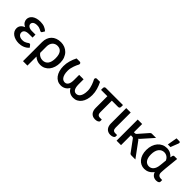

<svg xmlns="http://www.w3.org/2000/svg" viewBox="178 -1929 3276 3276"><g transform="rotate(45 1816.0 -290.5)"><path d="M397 -414.5 421 -456C402 -474.3 378.6 -489.2 350.8 -500.8C322.9 -512.2 289.8 -518 251.5 -518C217.8 -518 188.4 -514.2 163.2 -506.8C138.1 -499.2 117.1 -489.1 100.2 -476.2C83.4 -463.4 70.8 -448.6 62.2 -431.7C53.8 -414.9 49.5 -397.3 49.5 -379C49.5 -368.7 50.9 -358.2 53.8 -347.7C56.6 -337.2 61.2 -327 67.5 -317C73.8 -307 82.1 -297.7 92.3 -289.2C102.4 -280.7 114.7 -273.3 129 -267C101.7 -256 79.8 -240.5 63.3 -220.5C46.8 -200.5 38.5 -176.2 38.5 -147.5C38.5 -123.2 44.1 -101.5 55.3 -82.5C66.4 -63.5 81.5 -47.4 100.5 -34.2C119.5 -21.1 141.5 -11 166.5 -4C191.5 3 217.8 6.5 245.5 6.5C261.2 6.5 277.5 5.1 294.5 2.3C311.5 -0.6 328.3 -5.2 344.8 -11.5C361.3 -17.8 377.1 -26.1 392.3 -36.2C407.4 -46.4 421.2 -59 433.5 -74L403 -113.5C398.3 -120.2 391.7 -123.5 383 -123.5C376 -123.5 369.2 -121 362.5 -116C355.8 -111 347.8 -105.5 338.3 -99.5C328.8 -93.5 317.2 -88 303.5 -83C289.8 -78 272.5 -75.5 251.5 -75.5C235.2 -75.5 220.6 -77.5 207.8 -81.5C194.9 -85.5 184 -91.2 175 -98.5C166 -105.8 159.2 -114.4 154.5 -124.2C149.8 -134.1 147.5 -144.8 147.5 -156.5C147.5 -179.2 156.8 -197.1 175.5 -210.2C194.2 -223.4 223.2 -230 262.5 -230H345V-301H262.5C227.8 -301 201 -307.4 182 -320.2C163 -333.1 153.5 -349.5 153.5 -369.5C153.5 -378.8 155.6 -387.5 159.8 -395.5C163.9 -403.5 170.2 -410.4 178.5 -416.2C186.8 -422.1 197.2 -426.7 209.5 -430C221.8 -433.3 236.3 -435 253 -435C271.7 -435 287.5 -433.1 300.5 -429.2C313.5 -425.4 324.6 -421.2 333.8 -416.8C342.9 -412.2 350.5 -408.2 356.5 -404.5C362.5 -400.8 368 -399 373 -399C378 -399 382.3 -400 385.8 -402C389.3 -404 393 -408.2 397 -414.5Z M514.5 -290.5V169.5H621.5V-49C640.2 -31.3 661.5 -17.5 685.5 -7.5C709.5 2.5 735.8 7.5 764.5 7.5C798.5 7.5 829.1 0.8 856.2 -12.8C883.4 -26.2 906.5 -44.9 925.5 -68.8C944.5 -92.6 959.1 -120.8 969.2 -153.2C979.4 -185.8 984.5 -220.8 984.5 -258.5C984.5 -299.5 978.2 -336.2 965.8 -368.5C953.2 -400.8 936.2 -428.1 914.5 -450.2C892.8 -472.4 867.6 -489.3 838.8 -501C809.9 -512.7 779.2 -518.5 746.5 -518.5C709.8 -518.5 677.2 -513.1 648.5 -502.2C619.8 -491.4 595.6 -476.1 575.8 -456.2C555.9 -436.4 540.8 -412.5 530.3 -384.5C519.8 -356.5 514.5 -325.2 514.5 -290.5ZM621.5 -137.5V-290.5C621.5 -313.5 624.8 -333.8 631.3 -351.5C637.8 -369.2 646.7 -384 658 -396C669.3 -408 682.6 -417.2 697.8 -423.5C712.9 -429.8 729.2 -433 746.5 -433C765.2 -433 782.3 -429.8 798 -423.5C813.7 -417.2 827.1 -407 838.2 -393C849.4 -379 858.1 -360.9 864.2 -338.7C870.4 -316.6 873.5 -289.8 873.5 -258.5C873.5 -197.8 861.7 -152.2 838.2 -121.5C814.7 -90.8 782 -75.5 740 -75.5C718.3 -75.5 697.2 -80.3 676.5 -90C655.8 -99.7 637.5 -115.5 621.5 -137.5Z M1274 -77C1262.7 -77 1250.8 -79.6 1238.2 -84.8C1225.8 -89.9 1214.3 -99.2 1204 -112.8C1193.7 -126.2 1185.2 -144.7 1178.5 -168C1171.8 -191.3 1168.5 -221.2 1168.5 -257.5C1168.5 -276.8 1170.8 -297 1175.5 -318C1180.2 -339 1185.8 -358.9 1192.5 -377.8C1199.2 -396.6 1205.9 -413.5 1212.7 -428.5C1219.6 -443.5 1225.3 -454.8 1230 -462.5C1233.3 -471.2 1234.7 -478.5 1234 -484.5C1233.3 -490.5 1231.4 -495.4 1228.3 -499.3C1225.1 -503.1 1221.3 -505.8 1216.8 -507.5C1212.3 -509.2 1208.2 -510 1204.5 -510H1128C1108.3 -471.7 1092.3 -430.9 1079.8 -387.8C1067.3 -344.6 1061 -301.2 1061 -257.5C1061 -217.8 1065.8 -181.7 1075.5 -149C1085.2 -116.3 1098.8 -88.4 1116.3 -65.3C1133.8 -42.1 1154.8 -24.1 1179.5 -11.3C1204.2 1.6 1231.3 8 1261 8C1279 8 1295.6 5.8 1310.8 1.5C1325.9 -2.8 1339.8 -8.9 1352.2 -16.8C1364.8 -24.6 1375.8 -33.8 1385.5 -44.5C1395.2 -55.2 1403.5 -66.8 1410.5 -79.5C1417.5 -66.8 1425.8 -55.2 1435.2 -44.5C1444.8 -33.8 1455.8 -24.6 1468.2 -16.8C1480.8 -8.9 1494.8 -2.8 1510.2 1.5C1525.8 5.8 1542.8 8 1561.5 8C1591.2 8 1618.2 1.6 1642.8 -11.3C1667.2 -24.1 1688.2 -42.1 1705.8 -65.3C1723.2 -88.4 1736.8 -116.3 1746.5 -149C1756.2 -181.7 1761 -217.8 1761 -257.5C1761 -301.2 1754.8 -344.6 1742.2 -387.8C1729.8 -430.9 1713.7 -471.7 1694 -510H1617.5C1613.8 -510 1609.8 -509.2 1605.5 -507.5C1601.2 -505.8 1597.4 -503.1 1594.2 -499.3C1591.1 -495.4 1589.1 -490.5 1588.2 -484.5C1587.4 -478.5 1588.8 -471.2 1592.5 -462.5C1596.8 -454.8 1602.5 -443.5 1609.5 -428.5C1616.5 -413.5 1623.2 -396.6 1629.7 -377.8C1636.2 -358.9 1641.9 -339 1646.7 -318C1651.6 -297 1654 -276.8 1654 -257.5C1654 -221.2 1650.7 -191.3 1644 -168C1637.3 -144.7 1628.8 -126.2 1618.5 -112.8C1608.2 -99.2 1596.7 -89.9 1584.2 -84.8C1571.7 -79.6 1559.8 -77 1548.5 -77C1533.8 -77 1521.2 -80.4 1510.7 -87.2C1500.2 -94.1 1491.7 -103.6 1485 -115.8C1478.3 -127.9 1473.3 -142.4 1470 -159.2C1466.7 -176.1 1465 -194.7 1465 -215H1464.5V-342.5H1357.5V-215C1357.5 -194.7 1355.8 -176.1 1352.5 -159.2C1349.2 -142.4 1344.2 -127.9 1337.5 -115.8C1330.8 -103.6 1322.2 -94.1 1311.5 -87.2C1300.8 -80.4 1288.3 -77 1274 -77Z M1802.5 -472V-425.5H1955.5V-141.5C1955.5 -120.2 1958.2 -100.6 1963.8 -82.7C1969.2 -64.9 1977.4 -49.6 1988.2 -36.7C1999.1 -23.9 2012.6 -13.9 2028.8 -6.7C2044.9 0.4 2063.5 4 2084.5 4C2095.5 4 2106.2 3 2116.5 1C2126.8 -1 2136 -4 2144 -8C2152 -12 2158.4 -16.8 2163.2 -22.5C2168.1 -28.2 2170.5 -34.8 2170.5 -42.5V-76H2126.5C2104.2 -76 2088 -82.1 2078 -94.2C2068 -106.4 2063 -124.2 2063 -147.5V-425.5H2213C2225 -425.5 2234.2 -428.7 2240.8 -435.2C2247.2 -441.7 2250.5 -451.3 2250.5 -464V-507H1839C1826.7 -507 1817.5 -503.4 1811.5 -496.2C1805.5 -489.1 1802.5 -481 1802.5 -472Z M2326.5 -510V-140C2326.5 -118.7 2329.2 -99.1 2334.8 -81.2C2340.2 -63.4 2348.4 -48 2359.2 -35C2370.1 -22 2383.6 -11.9 2399.8 -4.7C2415.9 2.4 2434.5 6 2455.5 6C2466.5 6 2477.2 5 2487.5 3C2497.8 1 2507 -2 2515 -6C2523 -10 2529.4 -14.9 2534.2 -20.7C2539.1 -26.6 2541.5 -33.3 2541.5 -41V-74H2497.5C2475.2 -74 2459 -80.1 2449 -92.2C2439 -104.4 2434 -122.3 2434 -146V-510Z M2710.5 -510H2603V0H2710.5V-238H2737C2747 -238 2754.5 -236.9 2759.5 -234.8C2764.5 -232.6 2769.5 -227.7 2774.5 -220L2922 -20C2926.7 -12.3 2932.1 -7.1 2938.2 -4.3C2944.4 -1.4 2951.8 0 2960.5 0H3056.5L2873 -249.5C2868.3 -256.8 2863.5 -263.4 2858.5 -269.3C2853.5 -275.1 2847.7 -280.3 2841 -285C2853 -292.7 2864 -303 2874 -316L3046 -510H2948.5C2939.2 -510 2931.5 -508.3 2925.5 -505C2919.5 -501.7 2914 -496.7 2909 -490L2766 -326.5C2761 -320.2 2756.2 -316 2751.5 -314C2746.8 -312 2740.8 -311 2733.5 -311H2710.5Z M3558.5 4.5C3580.5 4.5 3597.6 0.8 3609.8 -6.8C3621.9 -14.2 3628 -22.8 3628 -32.5V-75.5H3595C3585 -75.5 3575.6 -76.9 3566.8 -79.8C3557.9 -82.6 3550.2 -87 3543.5 -93C3536.8 -99 3531.6 -106.8 3527.8 -116.2C3523.9 -125.8 3522 -137 3522 -150C3522 -164 3522.8 -178.9 3524.2 -194.8C3525.8 -210.6 3526.8 -226.5 3527.5 -242.5L3554.5 -510H3489.5C3475.2 -510 3465.8 -503.2 3461.5 -489.5L3453 -448C3436.3 -469 3415.1 -486.2 3389.2 -499.5C3363.4 -512.8 3333.5 -519.5 3299.5 -519.5C3267.5 -519.5 3237.7 -513 3210 -500C3182.3 -487 3158.3 -468.6 3138 -444.8C3117.7 -420.9 3101.7 -392.1 3090 -358.2C3078.3 -324.4 3072.5 -286.8 3072.5 -245.5C3072.5 -206.2 3077.7 -170.9 3088 -139.7C3098.3 -108.6 3112.7 -82.1 3131 -60.2C3149.3 -38.4 3170.8 -21.7 3195.5 -10C3220.2 1.7 3246.8 7.5 3275.5 7.5C3289.8 7.5 3304.5 5.8 3319.5 2.5C3334.5 -0.8 3349.2 -6.1 3363.5 -13.2C3377.8 -20.4 3391.7 -29.7 3405 -41C3418.3 -52.3 3430.5 -66.2 3441.5 -82.5C3446.5 -67.5 3452.9 -54.5 3460.8 -43.5C3468.6 -32.5 3477.7 -23.4 3488 -16.2C3498.3 -9.1 3509.4 -3.8 3521.3 -0.5C3533.1 2.8 3545.5 4.5 3558.5 4.5ZM3301.5 -79C3285.5 -79 3270.3 -82.2 3256 -88.5C3241.7 -94.8 3229.1 -104.7 3218.3 -118.2C3207.4 -131.7 3198.8 -149.2 3192.5 -170.7C3186.2 -192.2 3183 -218.2 3183 -248.5C3183 -281.5 3186.7 -309.8 3194 -333.5C3201.3 -357.2 3211.2 -376.6 3223.8 -391.7C3236.2 -406.9 3250.7 -418.2 3267 -425.5C3283.3 -432.8 3300.5 -436.5 3318.5 -436.5C3333.2 -436.5 3346.8 -434.3 3359.2 -430C3371.8 -425.7 3383 -419.8 3393 -412.5C3403 -405.2 3411.8 -396.7 3419.2 -387C3426.8 -377.3 3432.8 -367.3 3437.5 -357L3425 -232.5C3422.3 -205.5 3417.3 -182.3 3410 -163C3402.7 -143.7 3393.5 -127.7 3382.5 -115.2C3371.5 -102.7 3359.1 -93.6 3345.2 -87.7C3331.4 -81.9 3316.8 -79 3301.5 -79ZM3267 -573H3330L3385.5 -715.5C3389.2 -726.5 3389.2 -735.2 3385.5 -741.7C3381.8 -748.2 3374.8 -751.5 3364.5 -751.5H3298Z"/></g></svg>

Font: Lato Semibold
Style: Regular
Weight: 600
Designer: Lukasz Dziedzic
Foundry: tyPoland Lukasz Dziedzic
Version: Version 2.006; 2014-01-15